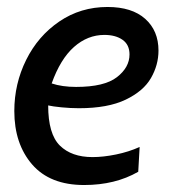

<svg xmlns="http://www.w3.org/2000/svg" viewBox="-20 -520 498 550"><path d="M21 -202Q21 -280 55 -348.5Q89 -417 150 -458.5Q211 -500 288 -500Q358 -500 396 -466Q434 -432 434 -375Q434 -334 412.5 -296.5Q391 -259 340 -234.5Q289 -210 206 -210Q182 -210 156.5 -212.5Q131 -215 118 -218Q118 -136 151.5 -103Q185 -70 245 -70Q276 -70 312.5 -77.5Q349 -85 380 -99L376 -28Q310 10 221 10Q123 10 72 -49Q21 -108 21 -202ZM351 -364Q351 -392 331 -406Q311 -420 279 -420Q231 -420 192 -385.5Q153 -351 128 -281Q158 -271 198 -271Q279 -271 315 -299Q351 -327 351 -364Z"/></svg>

Font: Cabin
Style: Italic
Weight: 400
Italic angle: -7°
Designer: Pablo Impallari
Foundry: Pablo Impallari. http://www.impallari.com Igino Marini. http://www.ikern.com
Version: Version 2.200